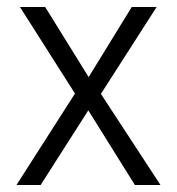

<svg xmlns="http://www.w3.org/2000/svg" viewBox="-20 -528 505 548"><path d="M96 0H27L194 -261L37 -508H109L233 -308L356 -508H427L268 -260L438 0H365L232 -213Z"/></svg>

Font: Hind Colombo Light
Style: Regular
Weight: 300
Designer: Jyotish Sonowal, Aditi Pimprikar
Foundry: Indian Type Foundry
Version: Version 1.000;PS 1.0;hotconv 1.0.86;makeotf.lib2.5.63406; tt